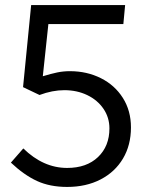

<svg xmlns="http://www.w3.org/2000/svg" viewBox="-20 -725 602 758"><path d="M234 -369Q284 -369 324.5 -349.5Q365 -330 388.5 -295.5Q412 -261 412 -218Q412 -148 367 -105Q322 -62 245 -62Q151 -62 72 -139L23 -83Q75 -34 126 -10.5Q177 13 245 13Q320 13 377 -16.5Q434 -46 465.5 -99Q497 -152 497 -222Q497 -288 465 -338.5Q433 -389 378 -416.5Q323 -444 256 -444Q230 -444 206 -439Q182 -434 149 -424L171 -630H467L474 -705H103L71 -381L136 -350Q187 -369 234 -369Z"/></svg>

Font: Geom Light
Style: Regular
Weight: 300
Version: Version 1.102